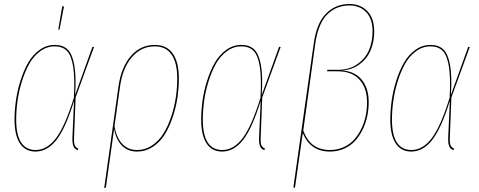

<svg xmlns="http://www.w3.org/2000/svg" viewBox="-20 -754 2414 967"><path d="M293.5 -722.2 302.2 -721.7 279.8 -605H273.4ZM255.9 -527.8Q296.9 -527.8 320.6 -504.9Q344.2 -481.9 354.2 -426Q364.3 -370.1 358.4 -275.9L445.3 -517.6H453.6L360.8 -263.2L353 -62.5Q351.6 -33.2 356.7 -22.2Q361.8 -11.2 375 -4.9L371.1 2.4Q360.8 -2.4 356 -7.1Q351.1 -11.7 347.4 -24.9Q343.8 -38.1 344.7 -60.5L353 -246.1Q310.1 -107.4 264.2 -49.1Q218.3 9.3 158.7 9.3Q107.4 9.3 80.3 -31.7Q53.2 -72.8 53.2 -151.9Q53.2 -197.3 60.1 -246.6Q66.9 -295.9 82.8 -346.7Q98.6 -397.5 121.3 -437.3Q144 -477.1 179 -502.4Q213.9 -527.8 255.9 -527.8ZM61.5 -151.9Q61.5 1.5 159.7 1.5Q216.8 1.5 262.2 -58.3Q307.6 -118.2 352.1 -262.2Q357.4 -359.9 348.6 -417Q339.8 -474.1 317.4 -497.3Q294.9 -520.5 255.4 -520.5Q215.8 -520.5 182.4 -495.8Q148.9 -471.2 127.2 -432.1Q105.5 -393.1 90.1 -343.3Q74.7 -293.5 68.1 -245.1Q61.5 -196.8 61.5 -151.9Z M759.3 -527.8Q819.8 -527.8 850.3 -484.1Q880.9 -440.4 880.9 -358.9Q880.9 -310.1 873.3 -260.3Q865.7 -210.4 849.1 -161.6Q832.5 -112.8 808.6 -75Q784.7 -37.1 748.8 -13.9Q712.9 9.3 670.4 9.3Q623.5 9.3 594 -20.8Q564.5 -50.8 554.7 -104.5L513.2 190.9L504.9 192.9L576.7 -318.8Q590.3 -415.5 638.9 -471.7Q687.5 -527.8 759.3 -527.8ZM670.4 1.5Q711.4 1.5 745.8 -21.5Q780.3 -44.4 803.2 -81.5Q826.2 -118.7 842.3 -166.7Q858.4 -214.8 865.5 -263.4Q872.6 -312 872.6 -358.9Q872.6 -437.5 844.2 -479Q815.9 -520.5 759.3 -520.5Q690.9 -520.5 644 -465.8Q597.2 -411.1 584.5 -317.4L556.6 -118.7Q566.9 -60.1 595.7 -29.3Q624.5 1.5 670.4 1.5Z M1195.8 -527.8Q1236.8 -527.8 1260.5 -504.9Q1284.2 -481.9 1294.2 -426Q1304.2 -370.1 1298.3 -275.9L1385.3 -517.6H1393.6L1300.8 -263.2L1293 -62.5Q1291.5 -33.2 1296.6 -22.2Q1301.8 -11.2 1314.9 -4.9L1311 2.4Q1300.8 -2.4 1295.9 -7.1Q1291 -11.7 1287.4 -24.9Q1283.7 -38.1 1284.7 -60.5L1293 -246.1Q1250 -107.4 1204.1 -49.1Q1158.2 9.3 1098.6 9.3Q1047.4 9.3 1020.3 -31.7Q993.2 -72.8 993.2 -151.9Q993.2 -197.3 1000 -246.6Q1006.8 -295.9 1022.7 -346.7Q1038.6 -397.5 1061.3 -437.3Q1084 -477.1 1118.9 -502.4Q1153.8 -527.8 1195.8 -527.8ZM1001.5 -151.9Q1001.5 1.5 1099.6 1.5Q1156.7 1.5 1202.1 -58.3Q1247.6 -118.2 1292 -262.2Q1297.4 -359.9 1288.6 -417Q1279.8 -474.1 1257.3 -497.3Q1234.9 -520.5 1195.3 -520.5Q1155.8 -520.5 1122.3 -495.8Q1088.9 -471.2 1067.1 -432.1Q1045.4 -393.1 1030 -343.3Q1014.6 -293.5 1008.1 -245.1Q1001.5 -196.8 1001.5 -151.9Z M1457.5 190.9 1560.1 -534.7Q1574.2 -637.7 1622.6 -686Q1670.9 -734.4 1741.2 -733.9Q1796.4 -733.4 1830.6 -697.5Q1864.7 -661.6 1864.7 -595.2Q1864.7 -543.5 1846.7 -500.7Q1828.6 -458 1791 -430.2Q1753.4 -402.3 1701.7 -398.9Q1764.6 -396 1800.8 -353.8Q1836.9 -311.5 1836.9 -238.8Q1836.9 -204.1 1829.8 -169.7Q1822.8 -135.3 1807.1 -102.8Q1791.5 -70.3 1769.3 -45.4Q1747.1 -20.5 1714.1 -5.6Q1681.2 9.3 1642.1 9.3Q1542.5 9.3 1504.9 -84.5L1465.8 190.4ZM1642.1 1.5Q1679.7 1.5 1711.4 -13.2Q1743.2 -27.8 1764.4 -51.8Q1785.6 -75.7 1800.5 -107.2Q1815.4 -138.7 1822 -171.6Q1828.6 -204.6 1828.6 -238.3Q1828.6 -311 1790.3 -353Q1752 -395 1680.7 -395H1627L1628.9 -402.3H1682.1Q1738.3 -402.3 1778.8 -430.2Q1819.3 -458 1837.9 -500.7Q1856.4 -543.5 1856.4 -595.2Q1856.4 -659.2 1824.5 -692.6Q1792.5 -726.1 1741.2 -726.6Q1709 -726.6 1681.6 -716.3Q1654.3 -706.1 1630.9 -684.1Q1607.4 -662.1 1591.3 -624.3Q1575.2 -586.4 1567.9 -534.7L1507.3 -96.2Q1526.9 -44.9 1560.1 -21.7Q1593.3 1.5 1642.1 1.5Z M2148.4 -527.8Q2189.5 -527.8 2213.1 -504.9Q2236.8 -481.9 2246.8 -426Q2256.8 -370.1 2251 -275.9L2337.9 -517.6H2346.2L2253.4 -263.2L2245.6 -62.5Q2244.1 -33.2 2249.3 -22.2Q2254.4 -11.2 2267.6 -4.9L2263.7 2.4Q2253.4 -2.4 2248.5 -7.1Q2243.7 -11.7 2240 -24.9Q2236.3 -38.1 2237.3 -60.5L2245.6 -246.1Q2202.6 -107.4 2156.7 -49.1Q2110.8 9.3 2051.3 9.3Q2000 9.3 1972.9 -31.7Q1945.8 -72.8 1945.8 -151.9Q1945.8 -197.3 1952.6 -246.6Q1959.5 -295.9 1975.3 -346.7Q1991.2 -397.5 2013.9 -437.3Q2036.6 -477.1 2071.5 -502.4Q2106.4 -527.8 2148.4 -527.8ZM1954.1 -151.9Q1954.1 1.5 2052.2 1.5Q2109.4 1.5 2154.8 -58.3Q2200.2 -118.2 2244.6 -262.2Q2250 -359.9 2241.2 -417Q2232.4 -474.1 2210 -497.3Q2187.5 -520.5 2147.9 -520.5Q2108.4 -520.5 2075 -495.8Q2041.5 -471.2 2019.8 -432.1Q1998 -393.1 1982.7 -343.3Q1967.3 -293.5 1960.7 -245.1Q1954.1 -196.8 1954.1 -151.9Z"/></svg>

Font: Fira Sans Compressed Eight
Style: Italic
Weight: 100
Width: 3
Italic angle: -8°
Designer: Carrois Corporate & Edenspiekermann AG
Foundry: Carrois Corporate GbR & Edenspiekermann AG
Version: Version 4.203;PS 004.203;hotconv 1.0.88;makeotf.lib2.5.64775